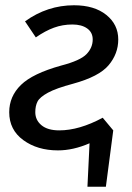

<svg xmlns="http://www.w3.org/2000/svg" viewBox="-20 -559 502 729"><path d="M370 -112 410 -64 382 150H312L320 -15Q258 12 200 12Q122 12 68.5 -27Q15 -66 15 -133Q15 -193 59.5 -236.5Q104 -280 212 -310Q285 -329 308.5 -353.5Q332 -378 332 -409Q332 -436 311 -451Q290 -466 255 -466Q218 -466 185 -454Q152 -442 116 -417L75 -478Q160 -539 261 -539Q338 -539 383.5 -502.5Q429 -466 429 -409Q429 -355 392.5 -311.5Q356 -268 257 -241Q193 -224 162 -207Q131 -190 122.5 -173.5Q114 -157 114 -133Q114 -103 137.5 -83.5Q161 -64 205 -64Q281 -64 370 -112Z"/></svg>

Font: FiraGO
Style: Italic
Weight: 400
Italic angle: -8°
Designer: bBox Type GmbH
Foundry: bBox Type GmbH
Version: Version 1.001